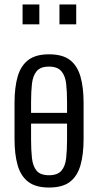

<svg xmlns="http://www.w3.org/2000/svg" viewBox="-20 -830 438 859"><path d="M80 -277V-325H319V-277ZM199 9Q140 9 106.5 -16.5Q73 -42 59 -90.5Q45 -139 45 -209V-369Q45 -439 59 -487.5Q73 -536 106.5 -561.5Q140 -587 199 -587Q260 -587 293 -561.5Q326 -536 340 -487.5Q354 -439 354 -369V-209Q354 -139 340 -90.5Q326 -42 293 -16.5Q260 9 199 9ZM199 -46Q237 -46 254.5 -66Q272 -86 276 -122.5Q280 -159 280 -205V-373Q280 -420 276 -455.5Q272 -491 254.5 -511.5Q237 -532 199 -532Q161 -532 144 -511.5Q127 -491 123 -455.5Q119 -420 119 -373V-205Q119 -159 123 -122.5Q127 -86 144 -66Q161 -46 199 -46ZM246 -721V-810H321V-721ZM81 -721V-810H156V-721Z"/></svg>

Font: Oswald Light
Style: Regular
Weight: 300
Designer: Vernon Adams
Foundry: Vernon Adams
Version: Version 4.103;gftools[0.9.33.dev8+g029e19f]